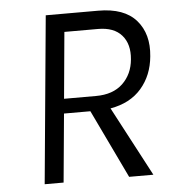

<svg xmlns="http://www.w3.org/2000/svg" viewBox="-48 -674 648 718"><g transform="rotate(-5 276.0 -314.5)"><path d="M91 0 150 -629H347Q444.5 -629 489.5 -577.2Q534.5 -525.5 526 -442Q519.5 -371 477.5 -322.5Q435.5 -274 361 -261L499 0H408L285 -257H186L162 0ZM191 -312H311Q375 -312 411.5 -346.8Q448 -381.5 453 -437Q458.5 -494 429.2 -527.5Q400 -561 340 -561H214Z"/></g></svg>

Font: Karla
Style: Italic
Weight: 400
Italic angle: -8°
Designer: Jonathan Pinhorn
Version: Version 2.004;gftools[0.9.33]